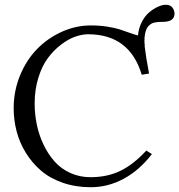

<svg xmlns="http://www.w3.org/2000/svg" viewBox="-20 -763 743 795"><path d="M666.5 -743.2Q685.5 -743.2 694.1 -731.4Q702.6 -719.7 702.6 -706.5Q702.6 -672.4 652.8 -672.4Q643.6 -672.4 638.2 -672.1Q632.8 -671.9 623.8 -670.4Q614.7 -668.9 609.4 -666.3Q604 -663.6 597.4 -657.7Q590.8 -651.9 587.2 -644Q583.5 -636.2 580.8 -623.8Q578.1 -611.3 578.1 -595.2Q578.1 -584 579.6 -574.2H578.6Q584 -527.3 597.2 -458.5L566.9 -453.6Q516.6 -621.1 344.7 -621.1Q319.8 -621.1 291.3 -611.1Q262.7 -601.1 232.7 -578.1Q202.6 -555.2 178.5 -522.9Q154.3 -490.7 138.9 -441.4Q123.5 -392.1 123.5 -334Q123.5 -289.6 132.6 -246.3Q141.6 -203.1 160.4 -163.8Q179.2 -124.5 205.8 -94.5Q232.4 -64.5 271 -46.9Q309.6 -29.3 354.5 -29.3Q423.8 -29.3 478 -55.4Q532.2 -81.5 585.9 -139.6L608.9 -125Q558.1 -58.6 492.9 -23.2Q427.7 12.2 355.5 12.2Q293 12.2 239.7 -6.3Q186.5 -24.9 149.7 -56.6Q112.8 -88.4 86.9 -130.4Q61 -172.4 48.8 -219.2Q36.6 -266.1 36.6 -314.9Q36.6 -386.7 63.2 -451.2Q89.8 -515.6 134 -560.5Q178.2 -605.5 236.3 -631.6Q294.4 -657.7 356 -657.7Q392.6 -657.7 424.6 -652.6Q456.5 -647.5 475.3 -641.4Q494.1 -635.3 516.4 -627.2Q538.6 -619.1 551.3 -616.2Q554.2 -647 567.4 -672.4Q580.6 -697.8 598.4 -712.4Q616.2 -727.1 634 -735.1Q651.9 -743.2 666.5 -743.2Z"/></svg>

Font: Libertinage
Style: l
Weight: 400
Designer: OSP
Foundry: OSP
Version: Version 1.0; 2008; OFL relea